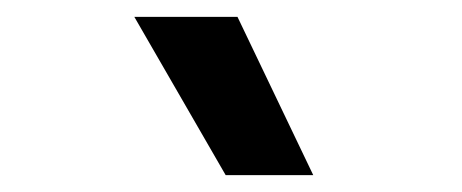

<svg xmlns="http://www.w3.org/2000/svg" viewBox="-20 -828 549 228"><path d="M248 -620 139.5 -808H262L352 -620Z"/></svg>

Font: Encode Sans Cnd SmBold
Style: Regular
Weight: 600
Width: 3
Designer: Multiple Designers
Foundry: Impallari Type
Version: Version 3.002; ttfautohint (v1.8.3) -l 8 -r 50 -G 200 -x 14 